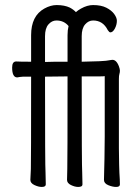

<svg xmlns="http://www.w3.org/2000/svg" viewBox="-20 -728 540 759"><path d="M145 11Q132 11 116 3.5Q100 -4 100 -17Q100 -29 102 -60Q103 -85 103 -425H72Q57 -424 48 -422Q28 -422 28 -461Q28 -485 44 -485Q57 -484 103 -484V-589Q103 -665 155 -694Q180 -708 204 -708Q235 -708 256 -698Q271 -690 280 -680Q289 -688 300 -694Q325 -708 348 -708Q380 -708 400.5 -697.5Q421 -687 431.5 -672.5Q442 -658 442 -646Q442 -630 434 -615Q426 -600 416 -600Q412 -600 406 -609Q387 -647 348 -647Q330 -647 316.5 -631.5Q303 -616 303 -585V-484Q349 -485 373 -486Q401 -487 420 -491Q439 -495 450 -466Q454 -455 454 -449Q454 -442 452 -435.5Q450 -429 450 -416V-142Q451 -59 452 -45Q454 -16 454 1Q454 11 439 11Q425 11 408 4Q391 -3 391 -17Q391 -29 392 -60Q393 -77 394 -188V-427Q390 -426 372 -426H303Q303 -69 305 -45Q306 -16 306 1Q306 11 289 11Q276 11 260.5 3.5Q245 -4 245 -17Q245 -29 246 -60Q247 -85 247 -426L158 -425Q158 -69 160 -45Q161 -16 161 1Q161 11 145 11ZM158 -483Q176 -483 198 -484H247V-589Q247 -609 251 -625Q233 -647 203 -647Q185 -647 171.5 -631.5Q158 -616 158 -585Z"/></svg>

Font: LXGW WenKai Mono TC
Style: Regular
Weight: 400
Designer: LXGW / Fontworks Inc.
Foundry: LXGW / Fontworks Inc.
Version: Version 1.330